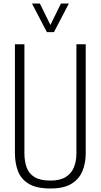

<svg xmlns="http://www.w3.org/2000/svg" viewBox="-20 -1062 573 1093"><path d="M267 11Q188 11 144 -15.5Q100 -42 82.5 -87.5Q65 -133 65 -190V-810H119V-189Q119 -145 131.5 -109.5Q144 -74 176.5 -54Q209 -34 267 -34Q322 -34 354.5 -54.5Q387 -75 401 -110Q415 -145 415 -189V-810H468V-190Q468 -133 449 -87.5Q430 -42 386.5 -15.5Q343 11 267 11ZM247 -879 162 -1042H207L267 -920L327 -1042H372L287 -879Z"/></svg>

Font: Oswald ExtraLight
Style: Regular
Weight: 250
Designer: Vernon Adams
Foundry: Vernon Adams
Version: Version 4.103;gftools[0.9.33.dev8+g029e19f]